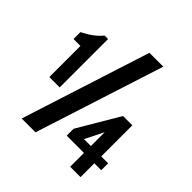

<svg xmlns="http://www.w3.org/2000/svg" viewBox="-223 -1052 1228 1228"><g transform="rotate(45 391.0 -437.5)"><path d="M593.8 -126H437.5V-188.5L603.5 -469.7H687.5V-188.5H750V-126H687.5V-1H593.8ZM593.8 -188.5V-313.5L531.2 -188.5ZM437 -875H562.5L281.2 0H156.2ZM31.2 -656.2Q113.3 -696.8 156.2 -750H187.5V-312.5H93.8V-593.8H31.2Z"/></g></svg>

Font: OswaldRegular
Style: Regular
Weight: 400
Designer: vernon adams
Foundry: vernon adams
Version: Version 1.000